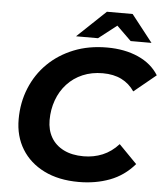

<svg xmlns="http://www.w3.org/2000/svg" viewBox="-60 -954 881 1019"><g transform="rotate(5 380.5 -444.5)"><path d="M397 12Q290 12 212.5 -26.5Q135 -65 93 -133.5Q51 -202 51 -292Q51 -381 82.5 -458Q114 -535 171.5 -591.5Q229 -648 308.5 -680Q388 -712 486 -712Q580 -712 652 -680Q724 -648 761 -588L644 -492Q617 -532 575 -553Q533 -574 475 -574Q416 -574 368 -553.5Q320 -533 285.5 -495.5Q251 -458 233 -408Q215 -358 215 -302Q215 -249 238 -209.5Q261 -170 305 -148Q349 -126 411 -126Q465 -126 512 -145.5Q559 -165 597 -207L693 -109Q638 -45 562.5 -16.5Q487 12 397 12ZM316 -757 468 -901H605L718 -757H607L484 -877H587L433 -757Z"/></g></svg>

Font: Montserrat Thin
Style: Bold Italic
Weight: 700
Italic angle: -11.3°
Version: Version 9.000